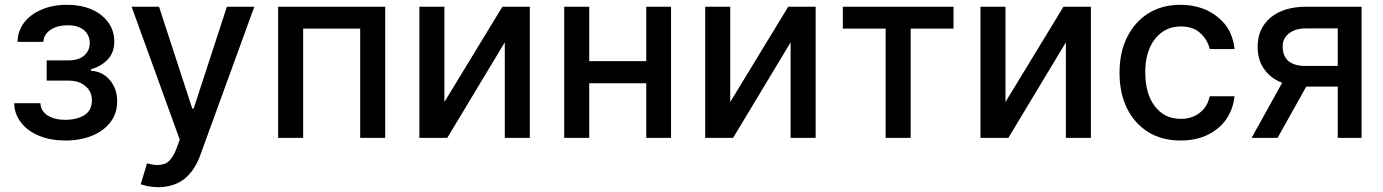

<svg xmlns="http://www.w3.org/2000/svg" viewBox="-20 -573 5750 798"><path d="M178 -93Q207 -75 251 -75Q298 -75 330 -94Q362 -114 362 -156Q362 -193 335 -215Q309 -238 263 -238H174V-322H263Q307 -322 330 -342Q353 -363 353 -394Q353 -427 329 -448Q304 -468 262 -468Q218 -468 190 -449Q162 -430 160 -399H53Q53 -442 80 -479Q107 -514 153 -533Q199 -553 257 -553Q347 -553 401 -510Q455 -467 455 -400Q455 -355 428 -326Q400 -297 358 -285V-279Q406 -276 436 -241Q467 -204 467 -152Q467 -102 439 -65Q410 -28 363 -9Q314 11 252 11Q191 11 144 -8Q95 -28 69 -62Q40 -97 39 -144H148Q149 -112 178 -93Z M594 201Q570 195 565 193L591 106Q619 113 634 113Q649 113 664 108Q693 98 714 43L727 7L527 -545H641L779 -122H785L923 -545H1037L812 73Q789 136 746 171Q701 205 637 205Q620 205 594 201Z M1581 -545V0H1477V-454H1240V0H1136V-545Z M2182 -545V0H2078V-397L1839 0H1723V-545H1827V-149L2068 -545Z M2666 -319V-545H2769V0H2666V-227H2429V0H2325V-545H2429V-319Z M3370 -545V0H3266V-397L3027 0H2911V-545H3015V-149L3256 -545Z M3943 -545V-454H3765V0H3661V-454H3483V-545Z M4514 -545V0H4410V-397L4171 0H4055V-545H4159V-149L4400 -545Z M4751 -25Q4694 -61 4663 -125Q4633 -188 4633 -270Q4633 -355 4664 -417Q4695 -481 4752 -517Q4809 -553 4886 -553Q4946 -553 4997 -530Q5047 -505 5076 -466Q5105 -426 5111 -369H5008Q4999 -408 4969 -435Q4940 -463 4888 -463Q4822 -463 4781 -412Q4740 -360 4740 -273Q4740 -183 4780 -131Q4820 -79 4888 -79Q4934 -79 4966 -104Q4998 -128 5008 -173H5111Q5105 -119 5077 -78Q5050 -38 5000 -13Q4952 11 4887 11Q4808 11 4751 -25Z M5409 -213 5290 0H5182L5309 -229Q5261 -247 5234 -286Q5207 -324 5207 -378Q5207 -455 5261 -500Q5315 -545 5409 -545H5639V0H5540V-213ZM5336 -433Q5311 -413 5311 -380Q5311 -342 5334 -320Q5360 -299 5402 -299H5540V-455H5409Q5362 -455 5336 -433Z"/></svg>

Font: Sinter Medium
Style: Regular
Weight: 500
Foundry: Adobe & rsms
Version: Version 1.000